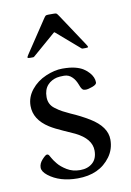

<svg xmlns="http://www.w3.org/2000/svg" viewBox="-74 -650 485 712"><g transform="rotate(-10 168.5 -293.5)"><path d="M64 -456.1Q54.9 -456.1 54.9 -458.9Q54.9 -461.7 59.8 -469L138.9 -587.9Q145.8 -598.4 148.3 -600.2Q150.9 -602.1 158.9 -602.1H179.9Q187.3 -602.1 189.7 -600.2Q192.1 -598.4 199 -587.9L277.8 -469Q283 -461.2 283 -458.6Q283 -456.1 273.9 -456.1H262Q259.5 -456.1 256.5 -458.9Q253.4 -461.7 252 -462.9L170.9 -533Q169.9 -533.9 168.9 -533.9Q168 -533.9 167 -533L85.9 -462.9Q79.1 -456.1 75.9 -456.1ZM51.3 -18.1Q32 -33.2 32 -48.3Q32 -63.5 45 -77.8Q58.1 -92 63.1 -92Q68.1 -92 70.9 -87.9Q73.7 -83.7 77.9 -75.8Q82 -67.9 93.3 -54Q104.5 -40 125.7 -27Q147 -13.9 175.4 -13.9Q203.9 -13.9 221.9 -29.7Q240 -45.4 240 -75.9Q240 -120.6 180.4 -149.9Q169.2 -155.3 138.5 -168.7Q107.9 -182.1 88.9 -194.1Q34.9 -228.5 34.9 -280Q34.9 -313.2 56.8 -340.3Q78.6 -367.4 112.1 -381.7Q145.5 -396 174.7 -396Q203.9 -396 222.4 -391.2Q241 -386.5 252.9 -378.8Q264.9 -371.1 273.4 -361.3Q289.1 -343.5 289.1 -324Q289.1 -315.9 272.6 -309.9Q256.1 -304 247.6 -304Q239 -304 235.4 -307.5Q231.7 -311 229.1 -316.8Q226.6 -322.5 223.9 -329.5Q221.2 -336.4 217 -343.4Q212.9 -350.3 207 -356Q194.3 -368.9 176.6 -368.9Q158.9 -368.9 149.4 -366.8Q139.9 -364.7 130.6 -359.7Q121.3 -354.7 114.5 -347.2Q99.1 -330.6 99.1 -302Q99.1 -274.4 120.4 -258.3Q135.7 -246.6 148.2 -240.2Q160.9 -234.1 167.6 -230.7Q174.3 -227.3 176 -226.6Q211.7 -211.4 244.6 -191.4Q304.9 -154.3 304.9 -106Q304.9 -69.8 284.4 -41.7Q243.2 14.9 160.9 14.9Q93.3 14.9 51.3 -18.1Z"/></g></svg>

Font: Fanwood Text
Style: Regular
Weight: 400
Version: Version 1.1001